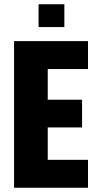

<svg xmlns="http://www.w3.org/2000/svg" viewBox="-20 -881 467 901"><path d="M46 0V-688H393V-557H204V-413H365V-283H204V-131H393V0ZM161 -754V-861H282V-754Z"/></svg>

Font: Saira Condensed ExtraBold
Style: Regular
Weight: 800
Width: 3
Designer: Hector Gatti with collaboration of the Omnibus-Type team
Foundry: Omnibus-Type
Version: Version 1.101